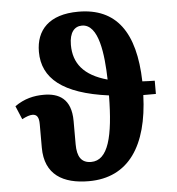

<svg xmlns="http://www.w3.org/2000/svg" viewBox="-54 -820 814 881"><g transform="rotate(-5 352.5 -379.5)"><path d="M320 10C504 10 595 -130 603 -362C622 -362 641 -362 661 -362V-423C641 -423 622 -424 604 -425C598 -652 514 -769 339 -769C204 -769 143 -701 143 -601C143 -479 235 -402 446 -374C444 -186 417 -77 338 -77C293 -77 274 -107 274 -164V-271C274 -375 216 -403 148 -403C102 -403 58 -393 14 -362L40 -300C61 -311 76 -316 88 -316C109 -316 118 -302 118 -270V-162C118 -37 202 10 320 10ZM292 -620C292 -678 316 -704 350 -704C428 -704 443 -562 446 -447C337 -477 292 -536 292 -620Z"/></g></svg>

Font: Noto Serif Condensed ExtraBold
Style: Regular
Weight: 800
Width: 3
Designer: Monotype Design Team
Foundry: Monotype Imaging Inc.
Version: Version 2.013